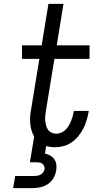

<svg xmlns="http://www.w3.org/2000/svg" viewBox="-20 -755 540 995"><path d="M48 220 59 157H159Q167 157 175 155.5Q183 154 191 149.5Q199 145 204 137.5Q209 130 211 122Q212 114 209 106.5Q206 99 200.5 94Q195 89 186.5 87.5Q178 86 170 86H135L157 -47Q148 -63 143 -80.5Q138 -98 136.5 -116.5Q135 -135 136.5 -154Q138 -173 142 -193L184 -450H94V-520H196L231 -735H309L274 -520H444V-450H262L218 -181Q216 -168 214.5 -155Q213 -142 214.5 -129Q216 -116 219 -104Q222 -92 229.5 -82Q237 -72 248.5 -67Q260 -62 273 -62Q285 -62 297.5 -67.5Q310 -73 319.5 -82.5Q329 -92 336 -103.5Q343 -115 348 -127Q353 -139 356.5 -151.5Q360 -164 362 -176L363 -180H440L439 -174Q435 -152 428.5 -130.5Q422 -109 411.5 -88.5Q401 -68 386 -49.5Q371 -31 351.5 -17.5Q332 -4 310 2Q288 8 266 8Q254 8 242.5 6.5Q231 5 219 2L213 41Q228 44 241 51.5Q254 59 262 71Q270 83 272 98Q274 113 271 129Q268 149 257 168Q246 187 228 199Q210 211 189 215.5Q168 220 148 220Z"/></svg>

Font: Iosevka Oblique
Style: Regular
Weight: 400
Italic angle: -9°
Monospace: yes
Designer: Belleve Invis
Foundry: Belleve Invis
Version: Version 32.5.0; ttfautohint (v1.8.4)